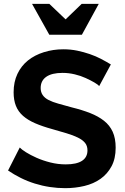

<svg xmlns="http://www.w3.org/2000/svg" viewBox="-20 -973 652 1001"><path d="M497 -524Q491 -532 472 -543Q453 -554 427 -566Q401 -578 369.5 -585.5Q338 -593 306 -593Q250 -593 221 -572.5Q192 -552 192 -514Q192 -493 202.5 -477.5Q213 -462 233.5 -451.5Q254 -441 284.5 -432.5Q315 -424 355 -413Q408 -400 450 -383.5Q492 -367 522 -343.5Q552 -320 567.5 -286Q583 -252 583 -203Q583 -146 561.5 -106Q540 -66 504 -40.5Q468 -15 420 -3.5Q372 8 320 8Q280 8 240 2Q200 -4 161.5 -16Q123 -28 88 -45.5Q53 -63 22 -84L83 -204Q92 -194 115 -179.5Q138 -165 170.5 -150.5Q203 -136 242.5 -126Q282 -116 323 -116Q379 -116 407.5 -134.5Q436 -153 436 -189Q436 -213 423 -228.5Q410 -244 385.5 -256Q361 -268 327.5 -278Q294 -288 252 -300Q201 -314 163 -330.5Q125 -347 100 -369Q75 -391 63 -421Q51 -451 51 -492Q51 -546 71 -588Q91 -630 126 -658Q161 -686 209 -701Q257 -716 310 -716Q348 -716 382 -709Q416 -702 448 -691Q480 -680 507.5 -665.5Q535 -651 558 -637ZM237 -953 322 -872 406 -953H495L407 -792H237L147 -953Z"/></svg>

Font: Rising Sun
Style: Bold
Weight: 700
Designer: Matt McInerney, Pablo Impallari, Rodrigo Fuenzalida (Raleway font), Stephen Hutchings (Greek), Cristiano Sobral (main ch
Foundry: The Rising Sun Project Authors
Version: Version 4.327; ttfautohint (v1.8.4.7-5d5b-dirty)